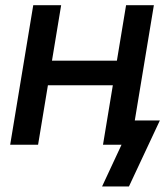

<svg xmlns="http://www.w3.org/2000/svg" viewBox="-20 -542 619 719"><path d="M443.4 -314.9 428.2 -222.7H132.8L147.9 -314.9ZM209 -522.5 122.6 0H18.1L104.5 -522.5ZM556.2 -522.5 469.7 0H365.7L452.1 -522.5ZM362.3 156.2 435.1 0H400.9L416 -90.8H578.6L462.9 156.2Z"/></svg>

Font: Inter 28pt Medium
Style: Italic
Weight: 500
Italic angle: -9.3988°
Designer: Rasmus Andersson
Foundry: rsms
Version: Version 4.001;git-66647c0bb